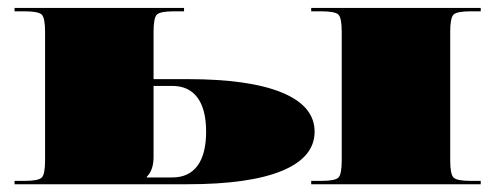

<svg xmlns="http://www.w3.org/2000/svg" viewBox="-20 -475 1277 495"><path d="M782.3 0V-8.7H808.6Q844 -8.7 852.5 -17.3Q861 -25.8 861 -61.2V-393.4Q861 -428.8 852.5 -437.3Q844 -445.8 808.6 -445.8H782.3V-454.5H1219.4V-445.8H1193.2Q1157.8 -445.8 1149.3 -437.3Q1140.7 -428.8 1140.7 -393.4V-61.2Q1140.7 -25.8 1149.3 -17.3Q1157.8 -8.7 1193.2 -8.7H1219.4V0ZM17.5 -454.5H454.5V-445.8H428.3Q392.9 -445.8 384.4 -437.3Q375.9 -428.8 375.9 -393.4V-271H463.3Q623.3 -271 707.2 -236.2Q791.1 -201.5 791.1 -135.5Q791.1 -69.5 707.2 -34.7Q623.3 0 463.3 0H17.5V-8.7H43.7Q79.1 -8.7 87.6 -17.3Q96.2 -25.8 96.2 -61.2V-393.4Q96.2 -428.8 87.6 -437.3Q79.1 -445.8 43.7 -445.8H17.5ZM358.4 -17.5H424Q466.8 -17.5 489.1 -47.6Q511.4 -77.8 511.4 -135.5Q511.4 -193.2 489.1 -223.3Q466.8 -253.5 424 -253.5H375.9V-69.9Q375.9 -36.7 358.4 -19.2Z"/></svg>

Font: FoglihtenBlackPcs
Style: BlackPcs
Weight: 900
Version: Version 0.75